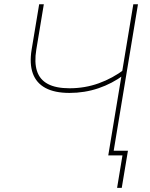

<svg xmlns="http://www.w3.org/2000/svg" viewBox="-20 -748 724 924"><path d="M314.5 -300.8Q243.2 -300.8 199 -324.5Q154.8 -348.1 137.9 -394.8Q121.1 -441.4 132.3 -509.8L168.5 -727.5H190.9L154.8 -509.8Q144.5 -447.8 158 -406.2Q171.4 -364.7 210.2 -344Q249 -323.2 314.5 -323.2Q388.7 -323.2 455.3 -347.2Q522 -371.1 580.6 -415.5L575.7 -387.2Q520 -345.7 453.6 -323.2Q387.2 -300.8 314.5 -300.8ZM501 0 621.6 -727.5H644L523.4 0ZM543.5 156.2 569.3 0H516.6L520.5 -22.5H595.7L565.9 156.2Z"/></svg>

Font: Inter 16pt Thin
Style: Italic
Weight: 250
Italic angle: -9.3988°
Version: Version 4.001;git-66647c0bb